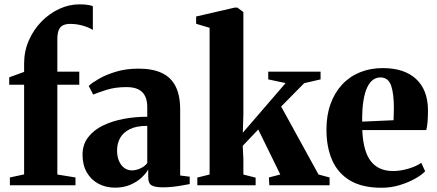

<svg xmlns="http://www.w3.org/2000/svg" viewBox="-20 -853 2010 884"><path d="M25.5 0V-36L91 -50V-463H22.5V-497L91 -522V-560.5Q91 -617.5 112.8 -667Q134.5 -716.5 171.2 -754Q208 -791.5 253.2 -812.2Q298.5 -833 345.5 -833Q370.5 -833 385.8 -830.2Q401 -827.5 407.5 -824.5V-715Q391.5 -726 362.5 -734.5Q333.5 -743 304 -743Q283.5 -743 270.2 -736.5Q257 -730 250.5 -714.5Q244 -699 244 -672V-523H345V-463H244V-49.5L327.5 -36V0Z M510 11Q467 11 433 -7.2Q399 -25.5 379.5 -59.5Q360 -93.5 360 -140.5Q360 -187.5 385.8 -221Q411.5 -254.5 454.5 -275.2Q497.5 -296 550.5 -305.8Q603.5 -315.5 658 -315.5V-360.5Q658 -389 648.5 -409.5Q639 -430 618 -441Q597 -452 562.5 -452Q510.5 -452 471 -439.5Q431.5 -427 409 -417.5L388.5 -457.5Q404 -472 436 -490.5Q468 -509 514.2 -523Q560.5 -537 618 -537Q682 -537 724.5 -517.2Q767 -497.5 788.2 -456Q809.5 -414.5 809.5 -349V-45L853.5 -39.5V-5.5Q842.5 -3.5 822.2 0.2Q802 4 777.8 6.8Q753.5 9.5 730.5 9.5Q696 9.5 679.2 1Q662.5 -7.5 662.5 -37.5V-73Q652.5 -54.5 631.5 -35Q610.5 -15.5 579.8 -2.2Q549 11 510 11ZM587.5 -68.5Q605 -68.5 625.2 -77.2Q645.5 -86 658 -102V-273.5Q608.5 -273.5 578 -258.5Q547.5 -243.5 533.2 -218Q519 -192.5 519 -160.5Q519 -132.5 527.8 -112Q536.5 -91.5 552 -80Q567.5 -68.5 587.5 -68.5Z M888.5 0V-35.5L945 -49.5V-725L883 -743.5V-777L1060.5 -818H1073L1100.5 -797.5V-326.5L1098 -242L1295 -470.5L1215 -487.5V-523H1456V-487.5L1380.5 -470L1274.5 -362.5L1446.5 -49.5L1497.5 -36V0H1220L1218 -36L1270.5 -49.5L1169 -257L1097.5 -181.5L1100.5 -123V-49.5L1157 -35V0Z M1736.5 11.5Q1648 11.5 1592 -21.8Q1536 -55 1509.5 -115.2Q1483 -175.5 1483 -256Q1483 -322.5 1502 -374.8Q1521 -427 1555.5 -464Q1590 -501 1637.5 -520.2Q1685 -539.5 1742 -539.5Q1841 -539.5 1895 -490Q1949 -440.5 1950.5 -348.5Q1950.5 -315 1948.5 -291.5Q1946.5 -268 1942.5 -254H1648Q1650 -205 1659.8 -169.5Q1669.5 -134 1687.2 -111Q1705 -88 1730.8 -76.8Q1756.5 -65.5 1790 -65.5Q1823 -65.5 1860.5 -76.5Q1898 -87.5 1919.5 -103.5L1937.5 -64.5Q1923 -48.5 1892.2 -31Q1861.5 -13.5 1821 -1Q1780.5 11.5 1736.5 11.5ZM1647.5 -293 1792 -299.5Q1792.5 -314 1792.8 -327Q1793 -340 1793.5 -354.5Q1793.5 -423 1780.5 -459.8Q1767.5 -496.5 1731 -496.5Q1713.5 -496.5 1698.2 -486Q1683 -475.5 1671.2 -451.8Q1659.5 -428 1653.2 -389Q1647 -350 1647.5 -293Z"/></svg>

Font: Merriweather 96pt ExtraBold
Style: Regular
Weight: 800
Version: Version 2.100